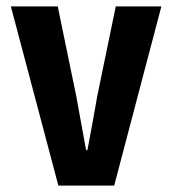

<svg xmlns="http://www.w3.org/2000/svg" viewBox="-20 -582 540 602"><path d="M163 0H338L486 -562H343L285 -281C275 -224 265 -168 254 -111H250C240 -168 229 -224 219 -281L161 -562H14Z"/></svg>

Font: Noto Sans Mono CJK HK
Style: Bold
Weight: 700
Designer: Ryoko NISHIZUKA 西塚涼子 (kana, bopomofo & ideographs); Paul D. Hunt (Latin, Greek & Cyrillic); Sandoll Communications 산돌커뮤니
Foundry: Adobe
Version: Version 2.004;hotconv 1.0.118;makeotfexe 2.5.65603